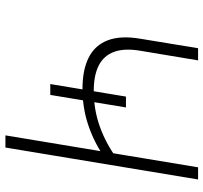

<svg xmlns="http://www.w3.org/2000/svg" viewBox="-42 -726 768 725"><g transform="rotate(90 342.5 -364.0)"><path d="M315.9 -291Q243.7 -291 197.3 -314.7Q150.9 -338.4 132.6 -386.7Q114.3 -435.1 126.5 -507.8L162.6 -727.5H208.5L171.9 -507.8Q162.1 -449.2 176.3 -410.4Q190.4 -371.6 227.5 -352.5Q264.6 -333.5 324.2 -333.5Q394 -333.5 457.8 -356.2Q521.5 -378.9 577.6 -419.9L569.3 -370.6Q515.1 -333.5 451.4 -312.3Q387.7 -291 315.9 -291ZM491.7 0 612.3 -727.5H658.2L537.6 0ZM297.9 -169.4 345.2 -455.1H386.2L338.9 -169.4Z"/></g></svg>

Font: Inter 16pt ExtraLight
Style: Italic
Weight: 250
Italic angle: -9.3988°
Version: Version 4.001;git-66647c0bb